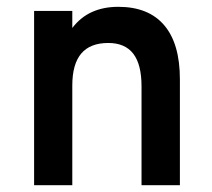

<svg xmlns="http://www.w3.org/2000/svg" viewBox="-20 -543 622 563"><path d="M80 0V-511H192V-461Q216 -492.5 249.8 -507.8Q283.5 -523 327 -523Q415.5 -523 461.5 -469Q507.5 -415 507.5 -310.5V0H395V-290Q395 -354 370.8 -385.5Q346.5 -417 297.5 -417Q244.5 -417 218.2 -386Q192 -355 192 -292V0Z"/></svg>

Font: Overpass SemiBold
Style: Regular
Weight: 600
Designer: Delve Withrington, Dave Bailey, Thomas Jockin
Foundry: Delve Fonts LLC
Version: Version 4.000